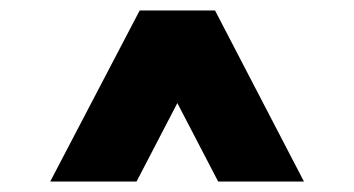

<svg xmlns="http://www.w3.org/2000/svg" viewBox="-20 -765 677 367"><path d="M76 -418H241L319 -568L397 -418H561L391 -745H247Z"/></svg>

Font: Plus Jakarta Sans ExtraBold
Style: Regular
Weight: 800
Designer: Gumpita Rahayu
Foundry: Tokotype
Version: Version 2.004; ttfautohint (v1.8.3)